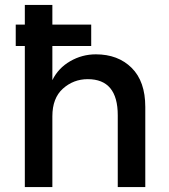

<svg xmlns="http://www.w3.org/2000/svg" viewBox="-20 -761 686 781"><path d="M351 -661V-574H193V-435Q217 -484 265.5 -512Q314 -540 370 -540Q460 -540 515.5 -485Q571 -430 571 -326V0H459V-292Q459 -439 337 -439Q279 -439 236 -400.5Q193 -362 193 -288V0H81V-574H44V-661H81V-741H193V-661Z"/></svg>

Font: Montreal
Style: Regular
Weight: 400
Designer: Julieta Ulanovsky, usr_local_share
Foundry: Julieta Ulanovsky, usr_local_share
Version: Version 2.001